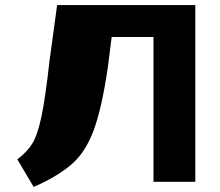

<svg xmlns="http://www.w3.org/2000/svg" viewBox="-20 -713 863 753"><path d="M48 -88Q85 -116 106 -149Q127 -182 142.5 -255.5Q158 -329 174 -473L204 -693H746V0H582V-568H418L404 -457Q380 -288 346 -198.5Q312 -109 253 -62Q194 -15 112 20Z"/></svg>

Font: Fix15 Mono
Style: Bold
Weight: 700
Designer: Carrois Corporate & Edenspiekermann AG
Foundry: Carrois Corporate GbR & Edenspiekermann AG
Version: Version 3.206